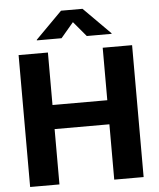

<svg xmlns="http://www.w3.org/2000/svg" viewBox="-62 -1002 871 1055"><g transform="rotate(-5 374.0 -475.0)"><path d="M61 0H222.7V-305.2H524.9V0H687V-727.5H524.9V-438H222.7V-727.5H61ZM304.2 -799.3 374 -881.8 443.4 -799.3H580.1V-802.7L433.1 -950.2H314.5L168 -802.7V-799.3Z"/></g></svg>

Font: Raveo
Style: Bold
Weight: 700
Designer: Jakub Foglar, Rasmus Andersson (Inter)
Foundry: Jakubfoglar.com
Version: Version 1.100;Glyphs 3.2.3 (3260)